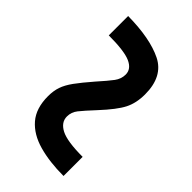

<svg xmlns="http://www.w3.org/2000/svg" viewBox="-22 -637 561 561"><g transform="rotate(-45 258.0 -356.5)"><path d="M26 -258Q26 -316 38.5 -360.5Q51 -405 80 -430Q109 -455 159 -455Q181 -455 198.5 -449Q216 -443 236 -428.5Q256 -414 286 -388Q315 -362 330.5 -350.5Q346 -339 364 -339Q387 -339 398.5 -365Q410 -391 410 -455H490Q489 -363 463 -310.5Q437 -258 363 -258Q327 -258 300.5 -271.5Q274 -285 232 -324Q203 -351 188.5 -362.5Q174 -374 156 -374Q132 -374 118.5 -348Q105 -322 105 -258Z"/></g></svg>

Font: Noto Serif SemiCondensed Black
Style: Regular
Weight: 900
Width: 4
Designer: Monotype Design Team
Foundry: Monotype Imaging Inc.
Version: Version 2.014; ttfautohint (v1.8.4.7-5d5b)